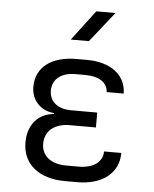

<svg xmlns="http://www.w3.org/2000/svg" viewBox="-55 -831 710 886"><g transform="rotate(5 300.0 -388.5)"><path d="M249 -645H333L444 -785H355ZM336 8C453 8 527 -51 527 -144H447C447 -95 404 -64 336 -64H279C208 -64 164 -99 164 -155C164 -214 208 -251 278 -251H400V-320H280C216 -320 178 -352 178 -403C178 -455 219 -488 284 -488H331C394 -488 434 -461 435 -418H514C513 -504 442 -558 331 -558H284C169 -558 96 -505 96 -413C96 -351 139 -305 202 -300V-296C127 -290 82 -234 82 -154C82 -55 157 8 279 8Z"/></g></svg>

Font: JetBrains Mono Light
Style: Regular
Weight: 336
Monospace: yes
Designer: Philipp Nurullin, Konstantin Bulenkov
Foundry: JetBrains
Version: Version 2.305